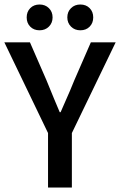

<svg xmlns="http://www.w3.org/2000/svg" viewBox="-25 -845 541 865"><path d="M184.6 -482.9Q222.7 -389.2 244.1 -339.4H248Q263.7 -376.5 274.9 -400.9Q279.8 -412.1 290.8 -437.3Q301.8 -462.4 309.6 -482.9L384.3 -654.3H496.1L298.8 -245.6V0H191.4V-245.6L-5.4 -654.3H109.9ZM153.3 -824.7Q178.7 -824.7 195.3 -808.3Q211.9 -792 211.9 -766.6Q211.9 -741.7 195.3 -725.1Q178.7 -708.5 153.3 -708.5Q127.4 -708.5 111.3 -724.9Q95.2 -741.2 95.2 -766.6Q95.2 -792 111.3 -808.3Q127.4 -824.7 153.3 -824.7ZM336.9 -824.7Q362.8 -824.7 378.9 -808.3Q395 -792 395 -766.6Q395 -741.2 378.9 -724.9Q362.8 -708.5 336.9 -708.5Q311.5 -708.5 294.9 -725.1Q278.3 -741.7 278.3 -766.6Q278.3 -792 294.9 -808.3Q311.5 -824.7 336.9 -824.7Z"/></svg>

Font: Varta
Style: Bold
Weight: 700
Designer: Joana Correia, Viktoriya Grabowska, Eben Sorkin
Foundry: Sorkin Type
Version: Version 1.002; ttfautohint (v1.3) -l 8 -r 24 -G 200 -x 12 -H